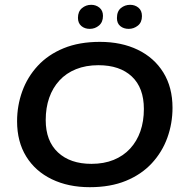

<svg xmlns="http://www.w3.org/2000/svg" viewBox="-20 -768 759 798"><path d="M353 10Q264 10 195.5 -23Q127 -56 89 -117.5Q51 -179 51 -264Q51 -329 72.5 -388.5Q94 -448 137 -494.5Q180 -541 244.5 -567.5Q309 -594 395 -594Q485 -594 553 -561Q621 -528 659 -466.5Q697 -405 697 -320Q697 -255 675.5 -195.5Q654 -136 611 -89.5Q568 -43 503.5 -16.5Q439 10 353 10ZM360 -87Q412 -87 452.5 -103.5Q493 -120 521 -150.5Q549 -181 563.5 -222.5Q578 -264 578 -315Q578 -403 528 -450Q478 -497 389 -497Q337 -497 296 -480.5Q255 -464 227 -433.5Q199 -403 184.5 -361.5Q170 -320 170 -269Q170 -182 221 -134.5Q272 -87 360 -87ZM353 -648Q332 -648 318 -660Q304 -672 304 -694Q304 -720 320.5 -734Q337 -748 359 -748Q379 -748 393.5 -736Q408 -724 408 -702Q408 -676 391.5 -662Q375 -648 353 -648ZM515 -648Q494 -648 480 -659.5Q466 -671 466 -693Q466 -721 482.5 -734.5Q499 -748 521 -748Q541 -748 555.5 -736Q570 -724 570 -701Q570 -675 553 -661.5Q536 -648 515 -648Z"/></svg>

Font: Rokkitt SemiBold
Style: Italic
Weight: 600
Italic angle: -9°
Designer: Vernon Adams
Foundry: Vernon Adams
Version: Version 3.103